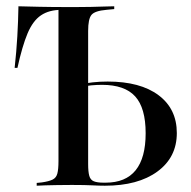

<svg xmlns="http://www.w3.org/2000/svg" viewBox="-20 -591 607 611"><path d="M204 -2.4Q181.5 -2.4 160.9 -2Q140.3 -1.6 124.2 -1.2Q108.1 -0.8 96.8 0V-8.9L112.9 -10.5Q135.5 -13.7 147.2 -19.4Q158.9 -25 162.5 -38.7Q166.1 -52.4 166.1 -78.2V-201.6H260.5V-68.5Q260.5 -44.4 264.1 -31.5Q267.7 -18.5 278.6 -14.1Q289.5 -9.7 309.7 -9.7H316.1Q379.8 -9.7 411.7 -49.2Q443.5 -88.7 443.5 -166.9Q443.5 -247.6 410.1 -284.3Q376.6 -321 304.8 -321Q287.9 -321 270.2 -319.4Q252.4 -317.7 233.1 -312.9V-321.8Q253.2 -326.6 275.4 -329Q297.6 -331.5 322.6 -331.5Q426.6 -331.5 484.7 -287.9Q542.7 -244.4 542.7 -167.7Q542.7 -90.3 481 -45.2Q419.4 0 313.7 0Q296 0 273.4 -1.2Q250.8 -2.4 213.7 -2.4ZM166.1 -201.6V-559.7H175.8Q136.3 -559.7 110.5 -542.3Q84.7 -525 67.7 -484.7Q50.8 -444.4 35.5 -375H26.6Q32.3 -426.6 35.1 -475Q37.9 -523.4 38.7 -571Q66.1 -570.2 105.6 -569.4Q145.2 -568.5 203.2 -568.5H215.3H219.4Q245.2 -568.5 268.5 -569Q291.9 -569.4 311.3 -570.2Q330.6 -571 343.5 -571V-562.1L318.5 -559.7Q281.5 -556.5 271 -543.5Q260.5 -530.6 260.5 -492.7V-201.6Z"/></svg>

Font: Playfair 144pt SemiCondensed Medium
Style: Regular
Weight: 500
Width: 4
Designer: Claus Eggers Sørensen
Foundry: Claus Eggers Sørensen
Version: Version 2.203